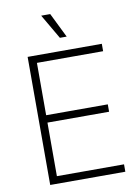

<svg xmlns="http://www.w3.org/2000/svg" viewBox="-100 -1008 783 1074"><g transform="rotate(-10 291.0 -470.5)"><path d="M96.2 0V-727.5H517.6V-685.5H141.6V-388.2H491.7V-346.2H141.6V-42H522.9V0ZM292.5 -801.3 210.9 -941.4H262.2L331.1 -801.3Z"/></g></svg>

Font: Inter 20pt ExtraLight
Style: Regular
Weight: 250
Version: Version 4.001;git-66647c0bb